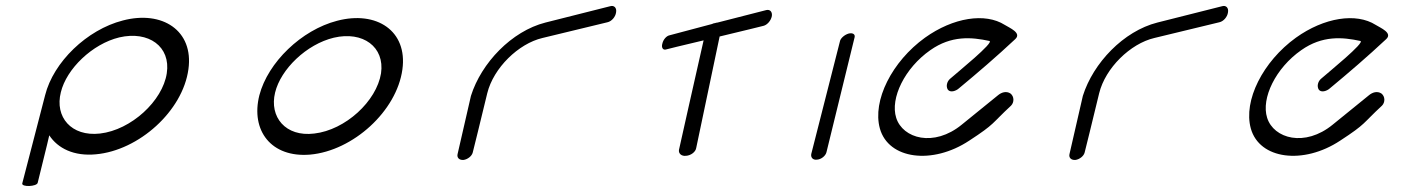

<svg xmlns="http://www.w3.org/2000/svg" viewBox="-20 -500 4794 647"><path d="M55 118C52 131 104 129 107 116C113 90 141 -20 146 -44C175 0 229 27 303 20C448 7 596 -126 615 -267C633 -397 527 -466 394 -431C273 -400 160 -291 132 -179ZM542 -253C528 -160 422 -62 317 -50C220 -39 164 -106 185 -189C204 -268 291 -352 382 -374C481 -397 556 -343 542 -253Z M907 -188C926 -267 1013 -351 1105 -373C1203 -396 1277 -342 1264 -253C1249 -159 1144 -62 1039 -50C942 -38 887 -106 907 -188ZM854 -179C824 -60 894 32 1025 21C1170 8 1317 -126 1336 -266C1354 -396 1249 -465 1116 -430C996 -399 883 -290 854 -179Z M1573 14C1573 14 1601 -98 1622 -186C1643 -271 1727 -353 1808 -372C1894 -393 2027 -425 2027 -425C2041 -428 2054 -443 2056 -458C2059 -474 2049 -483 2036 -479C2036 -479 1944 -456 1818 -424C1704 -395 1602 -288 1567 -177L1522 19C1519 31 1527 40 1542 39C1556 37 1570 26 1573 14Z M2236 -381C2226 -379 2215 -367 2212 -353C2208 -340 2214 -331 2223 -333C2223 -333 2282 -348 2351 -364C2329 -268 2268 5 2268 5C2266 17 2276 27 2292 25C2308 24 2324 12 2326 -1L2405 -377C2481 -395 2553 -413 2553 -413C2565 -416 2578 -430 2581 -446C2583 -461 2574 -469 2562 -466L2398 -424C2395 -424 2392 -423 2389 -422C2385 -422 2382 -420 2379 -419Z M2860 -375C2862 -385 2853 -390 2840 -387C2826 -383 2814 -372 2811 -363C2811 -362 2714 18 2714 18C2711 30 2719 40 2733 38C2748 37 2762 25 2765 13Z M3387 -144C3398 -155 3398 -175 3385 -185C3371 -194 3355 -189 3343 -179L3221 -80C3127 -3 3022 -33 3000 -103C2979 -169 3029 -271 3115 -331C3186 -381 3254 -375 3314 -362C3332 -358 3206 -256 3181 -234C3171 -225 3167 -209 3174 -198C3182 -187 3201 -193 3211 -202C3275 -255 3339 -310 3401 -368C3424 -389 3382 -406 3366 -416C3300 -458 3192 -441 3097 -373C2986 -293 2919 -161 2945 -67C2974 37 3122 56 3246 -26C3335 -84 3320 -82 3387 -144Z M3635 14C3635 14 3663 -98 3684 -186C3705 -271 3789 -353 3870 -372C3956 -393 4089 -425 4089 -425C4103 -428 4116 -443 4118 -458C4121 -474 4111 -483 4098 -479C4098 -479 4006 -456 3880 -424C3766 -395 3664 -288 3629 -177L3584 19C3581 31 3589 40 3604 39C3618 37 3632 26 3635 14Z M4637 -144C4648 -155 4648 -175 4635 -185C4621 -194 4605 -189 4593 -179L4471 -80C4377 -3 4272 -33 4250 -103C4229 -169 4279 -271 4365 -331C4436 -381 4504 -375 4564 -362C4582 -358 4456 -256 4431 -234C4421 -225 4417 -209 4424 -198C4432 -187 4451 -193 4461 -202C4525 -255 4589 -310 4651 -368C4674 -389 4632 -406 4616 -416C4550 -458 4442 -441 4347 -373C4236 -293 4169 -161 4195 -67C4224 37 4372 56 4496 -26C4585 -84 4570 -82 4637 -144Z"/></svg>

Font: Hi. Perspective
Style: Perspective
Weight: 400
Designer: Mew Too, Robert Jablonski
Foundry: Cannot Into Space Fonts
Version: Version 1.996